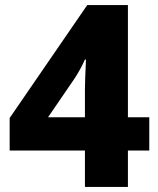

<svg xmlns="http://www.w3.org/2000/svg" viewBox="-20 -735 623 755"><path d="M567 -143H483V0H314V-143H18V-271L323 -715H483V-274H567ZM314 -385Q314 -404 315 -429Q316 -454 317 -475Q318 -496 318 -501H314Q304 -479 295.5 -463.5Q287 -448 275 -429L169 -274H314Z"/></svg>

Font: Noto Sans Syriac Eastern ExtraBold
Style: Regular
Weight: 800
Designer: Patrick Giasson and the Monotype Design Team
Foundry: Monotype Imaging Inc.
Version: Version 3.001